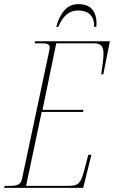

<svg xmlns="http://www.w3.org/2000/svg" viewBox="-37 -915 555 935"><path d="M-17 0 -14 -10H15Q44 -10 55.5 -18.5Q67 -27 70 -43L202 -664Q205 -678 205 -685Q205 -704 173 -704H132L134 -714H498L466 -553H456Q461 -588 464 -612.5Q467 -637 467 -654Q467 -683 455.5 -693.5Q444 -704 421 -704H237L170 -380H370L367 -370H166L90 -10H296Q321 -10 334.5 -15.5Q348 -21 357.5 -40Q367 -59 377 -100L393 -161H408L368 0ZM237 -784Q249 -833 276 -864Q303 -895 345 -895Q393 -895 415 -865.5Q437 -836 432 -784H422Q422 -825 401.5 -844.5Q381 -864 343 -864Q279 -864 247 -784Z"/></svg>

Font: Noto Serif Display ExtraCondensed Thin
Style: Italic
Weight: 100
Width: 2
Italic angle: -12°
Designer: Monotype Design Team
Foundry: Monotype Imaging Inc.
Version: Version 2.009